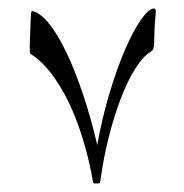

<svg xmlns="http://www.w3.org/2000/svg" viewBox="-20 -372 431 450"><path d="M345.2 -346.2Q345.2 -344.7 344.7 -338.6Q344.2 -332.5 343.5 -324.2Q342.8 -315.9 342.3 -306.4Q341.8 -296.9 341.8 -289.1Q341.8 -276.9 341.3 -270Q340.8 -263.2 339.8 -259.3Q338.9 -255.4 336.9 -253.7Q335 -252 332 -250Q314.9 -239.3 297.1 -211.2Q279.3 -183.1 263.7 -142.6Q248 -102.1 235.1 -51.5Q222.2 -1 214.8 55.2Q214.8 58.1 208 58.1Q203.6 58.1 201.2 57.9Q198.7 57.6 198.2 55.2Q189.9 8.3 179 -29.8Q168 -67.9 156 -97.9Q144 -127.9 131.6 -150.6Q119.1 -173.3 107.4 -189.9Q80.1 -228.5 50.8 -246.1Q49.8 -248.5 49.8 -252Q49.8 -255.4 49.8 -261.7Q49.8 -267.1 50 -274.7Q50.3 -282.2 50.8 -294.9Q51.8 -317.9 52.2 -332Q52.7 -346.2 55.2 -346.2Q73.2 -342.8 93.5 -318.4Q113.8 -293.9 134 -252.4Q154.3 -210.9 173.3 -154.8Q192.4 -98.6 208 -32.2Q219.7 -97.7 237.3 -155.8Q254.9 -213.9 273.9 -257.6Q293 -301.3 311 -326.7Q329.1 -352.1 340.8 -352.1Q343.3 -352.1 344.2 -350.3Q345.2 -348.6 345.2 -346.2Z"/></svg>

Font: Scheherazade Rohingya
Style: Regular
Weight: 400
Designer: SIL International
Foundry: SIL International
Version: Version 2.000 (build 440/429)